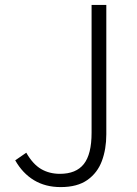

<svg xmlns="http://www.w3.org/2000/svg" viewBox="-20 -749 556 782"><path d="M227 13Q165 13 118.5 -15Q72 -43 42 -96L87 -127Q114 -80 147.5 -60.5Q181 -41 224 -41Q290 -41 321.5 -81Q353 -121 353 -208V-729H413V-202Q413 -142 395 -93.5Q377 -45 336 -16Q295 13 227 13Z"/></svg>

Font: Noto Sans KR Thin Light
Style: Regular
Weight: 300
Version: Version 2.004-H2;hotconv 1.0.118;makeotfexe 2.5.65603